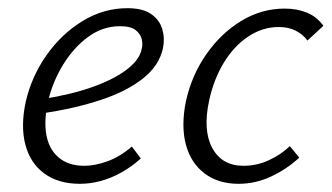

<svg xmlns="http://www.w3.org/2000/svg" viewBox="-20 -441 810 469"><path d="M175 8Q123 8 88.5 -17Q54 -42 42 -87.5Q30 -133 43 -193Q57 -254 93.5 -306Q130 -358 181.5 -389.5Q233 -421 291 -421Q329 -421 349.5 -406.5Q370 -392 376.5 -369.5Q383 -347 378 -323Q369 -281 329.5 -249.5Q290 -218 226.5 -197Q163 -176 83 -164L84 -199Q154 -210 206 -228.5Q258 -247 289.5 -271Q321 -295 326 -321Q329 -331 326.5 -344Q324 -357 312 -367Q300 -377 273 -377Q231 -377 195.5 -351Q160 -325 134.5 -283.5Q109 -242 98 -196Q87 -149 93 -113Q99 -77 123 -56.5Q147 -36 186 -36Q212 -36 242.5 -47Q273 -58 302 -83L324 -54Q302 -34 277 -20Q252 -6 226.5 1Q201 8 175 8Z M563 8Q513 8 479.5 -17.5Q446 -43 434 -88Q422 -133 434 -193Q448 -257 484 -308.5Q520 -360 569.5 -390Q619 -420 675 -420Q706 -420 730 -410Q754 -400 770 -378L731 -342Q719 -358 701.5 -366.5Q684 -375 661 -375Q621 -375 586 -351.5Q551 -328 526.5 -287.5Q502 -247 491 -196Q475 -123 498.5 -79.5Q522 -36 575 -36Q607 -36 636.5 -49.5Q666 -63 688 -84L711 -56Q681 -28 642.5 -10Q604 8 563 8Z"/></svg>

Font: Ysabeau Infant Light
Style: Italic
Weight: 300
Italic angle: -12°
Designer: Christian Thalmann (Catharsis Fonts)
Version: Version 2.001;gftools[0.9.30]; featfreeze: ss01,ss02,lnum